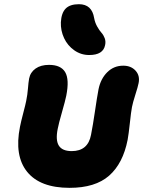

<svg xmlns="http://www.w3.org/2000/svg" viewBox="-20 -945 699 924"><path d="M409.2 -680.2Q369.6 -680.2 337.4 -702.9Q305.2 -725.6 288.3 -761.7Q271.5 -797.9 272.9 -837.9Q275.4 -882.8 296.1 -903.8Q316.9 -924.8 359.9 -924.8Q422.4 -924.8 433.1 -857.9Q437 -836.4 447.5 -817.6Q458 -798.8 468 -787.8Q478 -776.9 483.9 -761.2Q489.7 -745.6 485.8 -728Q476.6 -680.2 409.2 -680.2ZM314.9 -41Q172.9 -41 110.6 -118.2Q48.3 -195.3 76.2 -335Q81.1 -359.9 92.3 -402.6Q103.5 -445.3 106 -459Q112.3 -489.7 114.5 -518.8Q116.7 -547.9 120.1 -566.9Q126 -597.2 151.1 -615Q176.3 -632.8 215.8 -632.8Q272.9 -632.8 293.7 -597.7Q314.5 -562.5 298.8 -483.9Q294.4 -461.4 278.3 -405.3Q262.2 -349.1 257.8 -325.2Q246.6 -270.5 263.2 -244.1Q279.8 -217.8 325.2 -217.8Q403.3 -217.8 418 -295.9Q427.2 -342.3 437 -409.4Q446.8 -476.6 454.1 -515.1Q464.4 -565.9 496.1 -597.4Q527.8 -628.9 573.2 -628.9Q610.8 -628.9 632.6 -604.7Q654.3 -580.6 647 -544.9Q643.6 -527.3 631.3 -489Q619.1 -450.7 615.2 -430.2Q610.8 -407.7 605 -353.3Q599.1 -298.8 594.2 -272Q571.8 -158.2 505.1 -99.6Q438.5 -41 314.9 -41Z"/></svg>

Font: Shantell Sans Irregular
Style: Italic
Weight: 800
Italic angle: -11.31°
Designer: Stephen Nixon, Anya Danilova, Shantell Martin
Foundry: Arrow Type
Version: Version 1.006;[9816181b4]